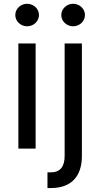

<svg xmlns="http://www.w3.org/2000/svg" viewBox="-20 -771 520 996"><path d="M75.3 0H164.8V-545.5H75.3ZM59.3 -693.2C59.3 -660.9 87 -634.6 120.7 -634.6C154.5 -634.6 182.2 -660.9 182.2 -693.2C182.2 -725.1 154.5 -751.4 120.7 -751.4C87 -751.4 59.3 -725.1 59.3 -693.2ZM226.2 204.5H244.3C351.6 204.5 404.8 141.7 404.8 38.7V-545.5H315.3V38.4C315.3 92.7 293 123.2 242.2 123.2C237.2 123.2 231.5 123.2 226.2 122.9ZM297.9 -693.2C297.9 -660.9 325.6 -634.6 359.4 -634.6C393.1 -634.6 420.8 -660.9 420.8 -693.2C420.8 -725.1 393.1 -751.4 359.4 -751.4C325.6 -751.4 297.9 -725.1 297.9 -693.2Z"/></svg>

Font: Margiela Sans Text
Style: Regular
Weight: 400
Designer: Stefan Endress, Andreas Faust
Version: Version 1.100;FEAKit 1.0